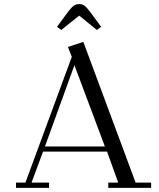

<svg xmlns="http://www.w3.org/2000/svg" viewBox="-20 -916 777 936"><path d="M58.1 0V-25.9H104L330.1 -639.2L311 -687L386.2 -711.9L641.1 -25.9H716.8V0H507.8V-25.9H556.2L502 -176.8H189.9L133.8 -25.9H219.2V0ZM199.2 -202.1H491.2L342.8 -598.1ZM257.8 -785.2 315.9 -863.8Q330.6 -882.3 341.1 -889.2Q351.6 -896 366.2 -896Q380.9 -896 390.4 -889.4Q399.9 -882.8 415 -863.8L473.1 -785.2L452.1 -770L366.2 -839.8L278.8 -770Z"/></svg>

Font: Dehuti Alt
Style: Book
Weight: 400
Version: Version 1.2